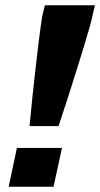

<svg xmlns="http://www.w3.org/2000/svg" viewBox="-20 -708 380 728"><path d="M92 -230Q97 -286 103 -341Q109 -396 114.5 -445.5Q120 -495 125 -536Q130 -577 134 -605.5Q138 -634 140 -646L150 -688H340L330 -646Q328 -634 320 -605.5Q312 -577 299.5 -536Q287 -495 271.5 -445.5Q256 -396 238.5 -341Q221 -286 202 -230ZM13 0 44 -147H215L183 0Z"/></svg>

Font: Saira SemiCondensed ExtraBold
Style: Italic
Weight: 800
Width: 4
Italic angle: -12°
Designer: Hector Gatti with collaboration of the Omnibus-Type team
Foundry: Omnibus-Type
Version: Version 1.101